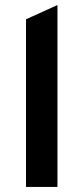

<svg xmlns="http://www.w3.org/2000/svg" viewBox="-20 -742 331 762"><path d="M83.2 0V-665.4L208 -722V0Z"/></svg>

Font: Overpass
Style: Regular
Weight: 400
Designer: Delve Withrington, Dave Bailey, Thomas Jockin
Foundry: Delve Fonts LLC
Version: Version 4.000